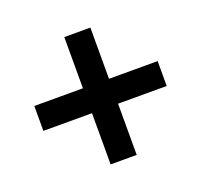

<svg xmlns="http://www.w3.org/2000/svg" viewBox="-98 -749 786 750"><g transform="rotate(-20 294.5 -374.5)"><path d="M240.2 -109.4V-322.3H38.1V-425.8H240.2V-638.7H348.6V-425.8H550.8V-322.3H348.6V-109.4Z"/></g></svg>

Font: Taipei Sans TC Beta
Style: Bold
Weight: 700
Designer: JT Foundry
Foundry: JT Foundry
Version: Version 1.000